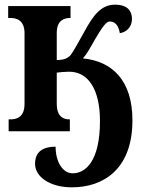

<svg xmlns="http://www.w3.org/2000/svg" viewBox="-20 -562 621 822"><path d="M288 240C421 240 547 164 547 -47C547 -218 460 -300 335 -312C350 -328 365 -355 387 -394C419 -448 435 -470 450 -470C475 -470 488 -450 493 -420C521 -424 545 -446 545 -481C545 -512 529 -542 472 -542C413 -542 379 -496 342 -428C313 -377 296 -344 283 -327C270 -312 253 -305 223 -305V-421C223 -477 257 -485 280 -485H282V-536H15V-485H25C49 -485 85 -477 85 -420V-117C85 -59 50 -51 25 -51H17V0H279V-51H277C255 -51 223 -59 223 -118V-251C235 -253 260 -255 276 -255C358 -255 408 -179 408 -44C408 127 347 180 291 180C248 180 218 130 218 66C149 66 130 101 130 139C130 194 192 240 288 240Z"/></svg>

Font: Noto Serif Condensed
Style: Bold
Weight: 700
Width: 3
Designer: Monotype Design Team
Foundry: Monotype Imaging Inc.
Version: Version 2.015